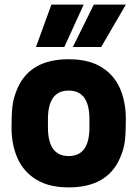

<svg xmlns="http://www.w3.org/2000/svg" viewBox="-20 -800 596 833"><path d="M278 13Q193 13 138 -20.5Q83 -54 56.5 -112.5Q30 -171 30 -247Q30 -302 34 -339Q38 -376 56 -417Q111 -543 278 -543Q364 -543 419 -509.5Q474 -476 500 -417.5Q526 -359 526 -283Q526 -228 522 -190.5Q518 -153 500 -113Q445 13 278 13ZM278 -123Q368 -123 368 -247V-283Q368 -407 278 -407Q188 -407 188 -283V-247Q188 -123 278 -123ZM259 -596H136L203 -780H343ZM419 -596H296L387 -780H526Z"/></svg>

Font: Tanohe Sans
Style: Bold
Weight: 700
Designer: Village Type and Design LLC & Cristiano Sobral
Foundry: Cooper Hewitt Smithsonian Design Museum
Version: Version 1.00;September 29, 2021;FontCreator 13.0.0.2655 64-b